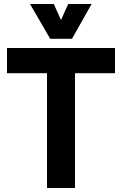

<svg xmlns="http://www.w3.org/2000/svg" viewBox="-20 -940 610 960"><path d="M130 -920H249L285 -840L321 -920H438L340 -746H231ZM215 0V-574H15V-700H555V-574H355V0Z"/></svg>

Font: Cal Sans
Style: Regular
Weight: 400
Designer: Designer Mark Davis DBA MarkFonts
Foundry: Designer Mark Davis DBA MarkFonts
Version: Version 1.000